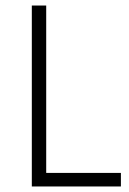

<svg xmlns="http://www.w3.org/2000/svg" viewBox="-20 -697 465 694"><path d="M95 -677V-23H417V-72H147V-677Z"/></svg>

Font: SpinnyJost
Style: Regular
Weight: 300
Version: Version 3.710